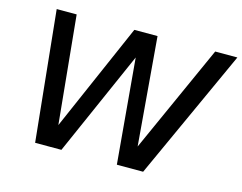

<svg xmlns="http://www.w3.org/2000/svg" viewBox="-103 -925 1369 1087"><g transform="rotate(15 581.0 -381.5)"><path d="M335 0H181L103 -763H220L282 -131L558 -763H694L747 -130L1032 -763H1162L814 0H660L606 -614Z"/></g></svg>

Font: Open Sauce One Medium Italic
Style: Regular
Weight: 500
Italic angle: -10°
Designer: Alfredo Marco Pradil
Foundry: Creative Sauce Fz LLC
Version: Version 1.477